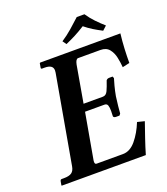

<svg xmlns="http://www.w3.org/2000/svg" viewBox="-146 -907 878 1008"><g transform="rotate(-20 293.5 -402.5)"><path d="M444 -805Q462 -778 484.5 -754.5Q507 -731 530 -711L507 -690Q480 -704 458 -717.5Q436 -731 414 -749Q384 -730 358 -716.5Q332 -703 302 -690L287 -711Q319 -732 346.5 -756Q374 -780 401 -805ZM25 0 23 -2 27 -24Q29 -33 36 -33H49Q78 -33 92 -43Q106 -53 110 -77L197 -569Q198 -576 198 -581Q198 -613 152 -613H138Q130 -613 132 -621L136 -644L139 -646H587Q582 -603 580 -562.5Q578 -522 578 -484L538 -475Q536 -501 530 -530Q524 -559 507.5 -579.5Q491 -600 459 -600H334Q321 -600 315 -571L279 -365H387Q405 -365 414.5 -385.5Q424 -406 434 -436Q434 -439 439 -443Q444 -447 451 -447H471L475 -437Q471 -425 464 -398.5Q457 -372 452 -344Q448 -317 445.5 -290.5Q443 -264 442 -251L435 -242H415Q408 -242 404 -245.5Q400 -249 401 -252Q401 -260 401.5 -267Q402 -274 402 -280Q402 -300 398 -311.5Q394 -323 380 -323H272L228 -75Q226 -66 226 -59Q226 -46 236 -46H383Q423 -46 455.5 -85Q488 -124 510 -179L550 -169Q536 -129 521 -85Q506 -41 494 0Z"/></g></svg>

Font: Libertinus Serif Semibold Italic
Style: Regular
Weight: 600
Italic angle: -11.5°
Designer: Philipp H. Poll, Khaled Hosny
Foundry: Caleb Maclennan
Version: Version 7.051;RELEASE